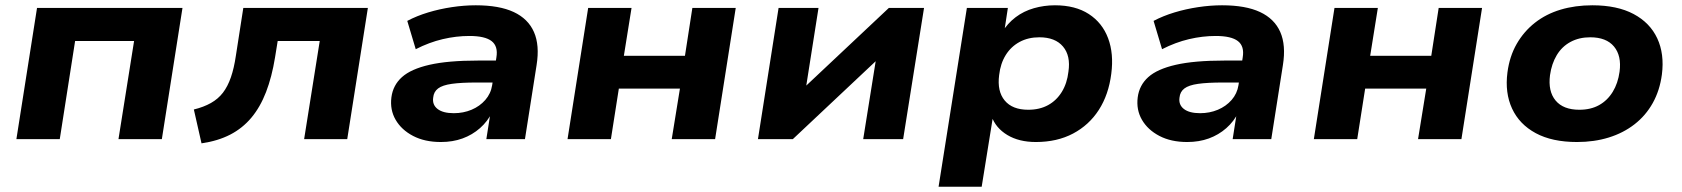

<svg xmlns="http://www.w3.org/2000/svg" viewBox="-20 -526 6359 726"><path d="M42 0 120 -496H670L592 0H428L487 -371H264L206 0Z M742 16 713 -112Q750 -121 777.5 -136.5Q805 -152 823 -175.5Q841 -199 853 -233.5Q865 -268 872 -316L900 -496H1371L1293 0H1130L1189 -371H1030L1020 -309Q1008 -235 986 -178Q964 -121 930.5 -81Q897 -41 850.5 -17Q804 7 742 16Z M1647 11Q1586 11 1542 -12Q1498 -35 1476 -73Q1454 -111 1460 -158Q1466 -204 1500 -234.5Q1534 -265 1604 -281Q1674 -297 1787 -297H1874L1861 -214H1782Q1724 -214 1688.5 -209Q1653 -204 1636.5 -191.5Q1620 -179 1618 -157Q1614 -130 1634.5 -114Q1655 -98 1696 -98Q1732 -98 1763 -111Q1794 -124 1815 -148Q1836 -172 1841 -204L1857 -309Q1864 -351 1839 -370.5Q1814 -390 1755 -390Q1705 -390 1654 -378Q1603 -366 1552 -340L1520 -447Q1556 -466 1599 -479Q1642 -492 1688.5 -499Q1735 -506 1779 -506Q1868 -506 1922.5 -480.5Q1977 -455 1999 -405Q2021 -355 2009 -280L1965 0H1819L1835 -102H1841Q1824 -67 1795 -41.5Q1766 -16 1729 -2.5Q1692 11 1647 11Z M2126 0 2204 -496H2368L2339 -315H2570L2598 -496H2762L2684 0H2520L2551 -191H2320L2290 0Z M2846 0 2924 -496H3075L3023 -166H2990L3341 -496H3474L3395 0H3244L3297 -331H3330L2978 0Z M3529 180 3636 -496H3791L3777 -404H3769Q3790 -438 3820.5 -461Q3851 -484 3889.5 -495Q3928 -506 3969 -506Q4046 -506 4097 -473Q4148 -440 4170 -381.5Q4192 -323 4182 -247Q4172 -168 4135 -110.5Q4098 -53 4037.5 -21Q3977 11 3897 11Q3833 11 3789 -15.5Q3745 -42 3729 -87H3735L3692 180ZM3868 -111Q3911 -111 3943 -128.5Q3975 -146 3995 -178.5Q4015 -211 4020 -255Q4029 -315 3999.5 -350Q3970 -385 3910 -385Q3868 -385 3835.5 -367.5Q3803 -350 3783 -318Q3763 -286 3758 -242Q3750 -181 3779 -146Q3808 -111 3868 -111Z M4469 11Q4408 11 4364 -12Q4320 -35 4298 -73Q4276 -111 4282 -158Q4288 -204 4322 -234.5Q4356 -265 4426 -281Q4496 -297 4609 -297H4696L4683 -214H4604Q4546 -214 4510.5 -209Q4475 -204 4458.5 -191.5Q4442 -179 4440 -157Q4436 -130 4456.5 -114Q4477 -98 4518 -98Q4554 -98 4585 -111Q4616 -124 4637 -148Q4658 -172 4663 -204L4679 -309Q4686 -351 4661 -370.5Q4636 -390 4577 -390Q4527 -390 4476 -378Q4425 -366 4374 -340L4342 -447Q4378 -466 4421 -479Q4464 -492 4510.5 -499Q4557 -506 4601 -506Q4690 -506 4744.5 -480.5Q4799 -455 4821 -405Q4843 -355 4831 -280L4787 0H4641L4657 -102H4663Q4646 -67 4617 -41.5Q4588 -16 4551 -2.5Q4514 11 4469 11Z M4948 0 5026 -496H5190L5161 -315H5392L5420 -496H5584L5506 0H5342L5373 -191H5142L5112 0Z M5943 11Q5849 11 5787 -22.5Q5725 -56 5697.5 -115.5Q5670 -175 5680 -252Q5688 -313 5715 -360Q5742 -407 5784 -440Q5826 -473 5881 -489.5Q5936 -506 6001 -506Q6095 -506 6157 -473Q6219 -440 6246.5 -381Q6274 -322 6264 -244Q6256 -184 6229.5 -136.5Q6203 -89 6160.5 -56Q6118 -23 6063 -6Q6008 11 5943 11ZM5952 -111Q5995 -111 6026.5 -128.5Q6058 -146 6078 -178.5Q6098 -211 6104 -255Q6112 -315 6083 -350Q6054 -385 5993 -385Q5951 -385 5918.5 -367.5Q5886 -350 5866.5 -317.5Q5847 -285 5841 -242Q5833 -181 5862 -146Q5891 -111 5952 -111Z"/></svg>

Font: Nunito Sans 10pt SemiExpanded ExtraBold
Style: Italic
Weight: 800
Width: 6
Italic angle: -9°
Designer: Vernon Adams
Foundry: Vernon Adams
Version: Version 3.101;gftools[0.9.27]